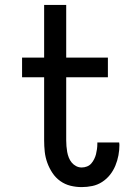

<svg xmlns="http://www.w3.org/2000/svg" viewBox="-20 -755 540 783"><path d="M313 8Q290 8 267.5 2.5Q245 -3 226 -16.5Q207 -30 194 -49.5Q181 -69 173 -91Q165 -113 162.5 -136Q160 -159 160 -183V-440H70V-520H160V-735H250V-520H420V-440H250V-183Q250 -171 251 -159Q252 -147 254 -135.5Q256 -124 260.5 -112.5Q265 -101 272.5 -92Q280 -83 290.5 -77.5Q301 -72 313 -72Q324 -72 334.5 -76Q345 -80 352 -88Q359 -96 364 -106Q369 -116 371.5 -126Q374 -136 375.5 -147Q377 -158 377 -169V-174H466Q466 -172 466.5 -169.5Q467 -167 467 -164Q467 -143 463 -121.5Q459 -100 450.5 -79.5Q442 -59 428.5 -42Q415 -25 396.5 -13Q378 -1 356.5 3.5Q335 8 313 8Z"/></svg>

Font: Iosevka Term Medium
Style: Regular
Weight: 500
Monospace: yes
Designer: Belleve Invis
Foundry: Belleve Invis
Version: Version 26.3.1